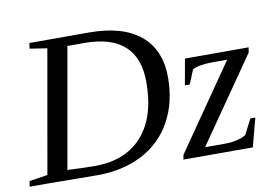

<svg xmlns="http://www.w3.org/2000/svg" viewBox="-83 -771 1266 888"><g transform="rotate(-10 550.5 -326.5)"><path d="M604.5 -383.3Q604.5 -610.8 353 -610.8H273.9L174.3 -45.9Q252.4 -42 303.2 -42Q446.8 -42 525.6 -130.6Q604.5 -219.2 604.5 -383.3ZM382.8 -654.8Q540.5 -654.8 623.8 -585.7Q707 -516.6 707 -386.7Q707 -270 658 -181.2Q608.9 -92.3 518.1 -45.2Q427.2 2 307.1 2L72.3 0H-11.2L-6.8 -25.9L79.1 -39.1L180.7 -616.2L99.1 -628.9L103.5 -654.8ZM710.9 0 715.3 -22 990.7 -419.9H918Q890.6 -419.9 864.7 -415.3Q838.9 -410.6 827.1 -402.8L800.3 -336.9H777.3L799.3 -459H1098.1L1094.2 -435.1L819.8 -39.1H916Q943.4 -39.1 969.2 -45.2Q995.1 -51.3 1012.2 -62L1049.3 -133.8H1072.3L1037.1 0Z"/></g></svg>

Font: Liberation Serif
Style: Italic
Weight: 400
Italic angle: -16.333°
Designer: Steve Matteson
Foundry: Ascender Corporation
Version: Version 2.1.5